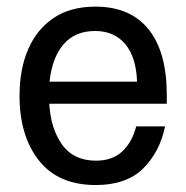

<svg xmlns="http://www.w3.org/2000/svg" viewBox="-20 -532 548 565"><path d="M261.7 12.5Q151.7 12.5 94.6 -59.6Q37.5 -131.7 37.5 -250Q37.5 -328.3 62.9 -387.1Q88.3 -445.8 137.9 -479.2Q187.5 -512.5 260.8 -512.5Q363.3 -512.5 417.1 -445.8Q470.8 -379.2 470.8 -252.5V-226.7H125Q129.2 -153.3 162.9 -106.2Q196.7 -59.2 262.5 -59.2Q310 -59.2 339.2 -85.8Q368.3 -112.5 380.8 -160H465.8Q450 -84.2 400.8 -35.8Q351.7 12.5 261.7 12.5ZM125.8 -291.7H383.3Q380.8 -364.2 348.3 -402.5Q315.8 -440.8 260 -440.8Q200.8 -440.8 167.1 -401.7Q133.3 -362.5 125.8 -291.7Z"/></svg>

Font: Familjen Grotesk GF
Style: Regular
Weight: 400
Designer: Anders Wikstroem, Jonas Baeckman, Matilda Gysing, Kristian Moeller
Foundry: Familjen STHLM AB
Version: Version 2.000; Beta; Release 4; Build 6